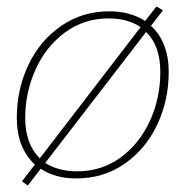

<svg xmlns="http://www.w3.org/2000/svg" viewBox="-20 -542 551 594"><path d="M502 -320Q502 -231 466 -155.5Q430 -80 365 -35Q300 10 216 10Q150 10 106 -20L66 32L48 19L88 -33Q32 -84 32 -178Q32 -266 68 -341.5Q104 -417 169.5 -462Q235 -507 318 -507Q383 -507 429 -477L464 -522L484 -510L447 -462Q474 -438 488 -401.5Q502 -365 502 -320ZM103 -52 415 -458Q376 -485 316 -485Q240 -485 181 -441.5Q122 -398 90 -327Q58 -256 58 -177Q58 -97 103 -52ZM476 -319Q476 -401 432 -443L120 -38Q160 -12 219 -12Q295 -12 353.5 -55Q412 -98 444 -168.5Q476 -239 476 -319Z"/></svg>

Font: Trirong Thin
Style: Italic
Weight: 250
Italic angle: -12°
Designer: Katatrad Team
Foundry: CadsonDemak
Version: Version 1.001